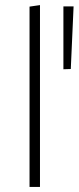

<svg xmlns="http://www.w3.org/2000/svg" viewBox="-20 -734 309 754"><path d="M96 -708 137 -714V0H96ZM229 -462V-709H269L258 -463Z"/></svg>

Font: Ysabeau Light
Style: Regular
Weight: 300
Designer: Christian Thalmann (Catharsis Fonts)
Version: Version 0.003